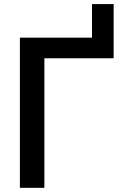

<svg xmlns="http://www.w3.org/2000/svg" viewBox="-20 -899 579 919"><path d="M192.4 0V-620.1H523.9V-879.4H420.4V-718.8H75.2V0Z"/></svg>

Font: Winston Medium
Style: Regular
Weight: 500
Designer: Vernon Adams, Kim Jin-seong, David Berlow, Cristiano Sobral
Foundry: The Winston Project Authors
Version: Version 3.004